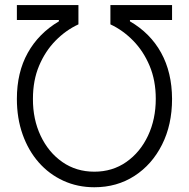

<svg xmlns="http://www.w3.org/2000/svg" viewBox="-20 -748 764 777"><path d="M48.3 -347.7Q48.3 -455.1 92.3 -533.9Q136.2 -612.8 218.3 -661.6V-667H48.3V-727.5H297.4V-649.4Q246.6 -626 204.8 -583.5Q163.1 -541 138.2 -481.9Q113.3 -422.9 113.3 -348.1Q112.8 -265.6 144.5 -198.5Q176.3 -131.3 232.4 -92.3Q288.6 -53.2 361.8 -53.2Q435.1 -53.2 491.2 -92.5Q547.4 -131.8 578.9 -198.7Q610.4 -265.6 610.4 -348.1Q610.4 -422.4 585.4 -481.7Q560.5 -541 518.8 -583.5Q477.1 -626 426.8 -649.4V-727.5H676.3V-667H505.9V-661.6Q588.4 -613.8 632.1 -534.4Q675.8 -455.1 676.3 -347.7Q676.3 -243.2 635.7 -162.6Q595.2 -82 524.2 -36.1Q453.1 9.8 361.8 9.8Q293.9 9.8 236.3 -16.6Q178.7 -43 136.7 -90.8Q94.7 -138.7 71.5 -204.1Q48.3 -269.5 48.3 -347.7Z"/></svg>

Font: Inter 28pt Light
Style: Regular
Weight: 300
Designer: Rasmus Andersson
Foundry: rsms
Version: Version 4.001;git-66647c0bb